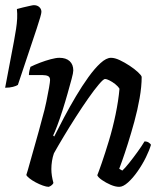

<svg xmlns="http://www.w3.org/2000/svg" viewBox="-59 -724 634 744"><path d="M-39.1 -384 -4.9 -564Q-0.1 -590 3.2 -611.5Q6.5 -633 7.5 -652Q8.4 -671 6.5 -689Q16 -692 29.3 -695Q42.6 -698 55.4 -701Q68.3 -704 72.1 -704Q85.4 -704 93.4 -696.5Q101.5 -689 101.5 -678Q101.5 -673 96.8 -656.5Q92 -640 83.5 -614L10.3 -395Q4.6 -391 -8.7 -387.5Q-22 -384 -39.1 -384ZM130 0Q121 0 107 -5Q93 -10 79 -17.5Q65 -25 55 -33Q45 -41 43 -46Q48 -61 57 -94Q66 -127 79 -172Q92 -217 105 -267Q114 -298 120.5 -329.5Q127 -361 131 -384Q135 -407 135 -414Q135 -425 127.5 -429Q120 -433 107 -433H53Q53 -441 55 -450Q57 -459 59 -465Q75 -473 96 -481Q117 -489 137.5 -494.5Q158 -500 171 -500Q197 -500 211 -487Q225 -474 225 -451Q225 -442 218.5 -418Q212 -394 203 -362Q194 -330 183.5 -297Q173 -264 163 -237.5Q153 -211 147 -199L151 -195Q168 -229 189.5 -269.5Q211 -310 235 -350.5Q259 -391 283.5 -425Q308 -459 330.5 -479.5Q353 -500 371 -500Q386 -500 405 -491Q424 -482 443 -469.5Q462 -457 475.5 -444.5Q489 -432 490 -426Q490 -389 482 -343.5Q474 -298 461.5 -252.5Q449 -207 436.5 -167.5Q424 -128 414.5 -101.5Q405 -75 403 -70L415 -63Q425 -72 441 -92Q457 -112 474 -135.5Q491 -159 501 -176Q511 -176 517.5 -171.5Q524 -167 526 -163Q520 -142 506.5 -114.5Q493 -87 474.5 -60.5Q456 -34 437 -17Q418 0 403 0Q388 0 369.5 -8Q351 -16 336 -26.5Q321 -37 318 -45Q323 -57 335.5 -93Q348 -129 363 -178.5Q378 -228 389 -281Q400 -334 404 -380Q398 -390 387 -398.5Q376 -407 365 -412.5Q354 -418 348 -418Q342 -418 324.5 -397.5Q307 -377 283.5 -343.5Q260 -310 235 -271Q210 -232 187.5 -194.5Q165 -157 150 -130Q145 -116 142.5 -100Q140 -84 140 -69Q140 -56 142 -43Q144 -30 148 -15Q147 -12 142.5 -7.5Q138 -3 130 0Z"/></svg>

Font: Texturina 12pt
Style: Italic
Weight: 400
Italic angle: -11°
Designer: Guillermo Torres Carreño
Foundry: Omnibus-Type
Version: Version 1.002